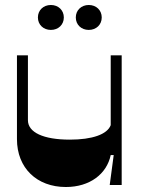

<svg xmlns="http://www.w3.org/2000/svg" viewBox="-20 -742 564 770"><path d="M244 8C340 8 408 -44 424 -120H436L420 0H468V-520H424V-240C410 -203 350 -182 260 -182C154 -182 92 -211 92 -260V-520H48V-184C48 -68 128 8 244 8ZM132 -672C132 -643 154 -622 184 -622C214 -622 236 -643 236 -672C236 -701 214 -722 184 -722C154 -722 132 -701 132 -672ZM284 -672C284 -643 306 -622 336 -622C366 -622 388 -643 388 -672C388 -701 366 -722 336 -722C306 -722 284 -701 284 -672Z"/></svg>

Font: Ribes
Style: Bold
Weight: 900
Designer: Luigi Gorlero
Foundry: Collletttivo
Version: Version 2.100;Glyphs 3.1.2 (3151)